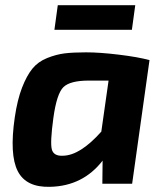

<svg xmlns="http://www.w3.org/2000/svg" viewBox="-20 -709 630 741"><path d="M489 -594H190L203 -689H502ZM490 0H375L376 -89Q300 9 174 12Q81 15 48.5 -48.5Q16 -112 37 -256Q47 -324 65 -370.5Q83 -417 105 -444Q127 -471 162 -485Q197 -499 229.5 -503Q262 -507 312 -507Q365 -507 439 -498Q513 -489 557 -477ZM399 -398H323Q251 -398 225 -373Q199 -348 186 -254Q173 -159 180 -132.5Q187 -106 223 -108Q289 -109 371 -201Z"/></svg>

Font: Exo 2.0
Style: Bold Italic
Weight: 700
Italic angle: -8°
Designer: Natanael Gama
Version: Version 1.001;PS 001.001;hotconv 1.0.70;makeotf.lib2.5.58329